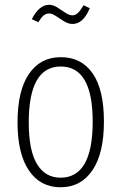

<svg xmlns="http://www.w3.org/2000/svg" viewBox="-20 -771 507 802"><path d="M283.2 -670.9Q265.6 -670.9 247.6 -681.9Q229.5 -692.9 213.6 -703.9Q197.8 -714.8 186 -714.8Q172.4 -714.8 162.1 -706.3Q151.9 -697.8 140.1 -678.2L112.8 -690.9Q143.6 -751 185.1 -751Q201.7 -751 219.2 -740Q236.8 -729 252.9 -718Q269 -707 282.2 -707Q294.9 -707 305.4 -716.8Q315.9 -726.6 329.1 -749L355 -736.8Q327.6 -670.9 283.2 -670.9ZM233.9 -532.2Q319.8 -532.2 366.9 -464.6Q414.1 -397 414.1 -263.2Q414.1 -130.4 366 -59.6Q317.9 11.2 232.9 11.2Q147.9 11.2 100.6 -59.1Q53.2 -129.4 53.2 -259.8Q53.2 -392.6 101.1 -462.4Q148.9 -532.2 233.9 -532.2ZM233.9 -493.2Q100.1 -493.2 100.1 -259.8Q100.1 -142.6 134.5 -85.7Q168.9 -28.8 232.9 -28.8Q367.2 -28.8 367.2 -263.2Q367.2 -493.2 233.9 -493.2Z"/></svg>

Font: Fira Sans Compressed ExtraLight
Style: Regular
Weight: 250
Width: 1
Designer: Carrois Corporate & Edenspiekermann AG
Foundry: Carrois Corporate GbR & Edenspiekermann AG
Version: Version 4.203;PS 004.203;hotconv 1.0.88;makeotf.lib2.5.64775